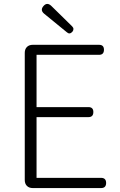

<svg xmlns="http://www.w3.org/2000/svg" viewBox="-20 -957 613 977"><path d="M147 0Q128 0 117 -11Q106 -22 106 -41V-688Q106 -707 117 -718Q128 -729 147 -729H484Q509 -729 509 -704Q509 -678 484 -678H166V-412H430Q455 -412 455 -387Q455 -361 430 -361H166V-52H494Q520 -52 520 -26Q520 0 494 0H313ZM320 -793 205 -887Q183 -905 201 -926Q219 -947 240 -928L290 -879L347 -823Q360 -810 348 -795Q334 -780 320 -793Z"/></svg>

Font: GenSenRounded TW L
Style: Regular
Weight: 300
Version: Version 1.501;PS 1;hotconv 16.6.51;makeotf.lib2.5.65220